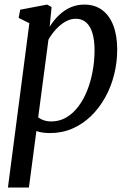

<svg xmlns="http://www.w3.org/2000/svg" viewBox="-20 -586 574 860"><path d="M15.5 254 111.5 -482 63.5 -506 70.5 -542.5 191 -565.5 211 -554.5 202.5 -466.5Q222 -497.5 246 -519.8Q270 -542 298 -553.8Q326 -565.5 357.5 -565.5Q405 -565.5 438 -540.8Q471 -516 488 -470.8Q505 -425.5 505 -364Q505 -306.5 491.2 -251.8Q477.5 -197 451.2 -149.8Q425 -102.5 388 -66.5Q351 -30.5 304.5 -10.2Q258 10 204 10Q188 10 172.5 8Q157 6 143 1L109.5 254ZM151 -60Q164.5 -50.5 179 -46.2Q193.5 -42 209 -42Q246.5 -42 276.8 -59.8Q307 -77.5 330.8 -108.8Q354.5 -140 370.5 -180.5Q386.5 -221 395 -267.2Q403.5 -313.5 403.5 -361.5Q403.5 -405.5 394.2 -437Q385 -468.5 366.2 -485.2Q347.5 -502 319 -502Q295.5 -502 272.5 -488.8Q249.5 -475.5 230.2 -454.2Q211 -433 197 -408.5Z"/></svg>

Font: Merriweather 24pt SemiCondensed
Style: Italic
Weight: 400
Width: 4
Italic angle: -7.8°
Designer: Eben Sorkin
Foundry: Eben Sorkin
Version: Version 2.101